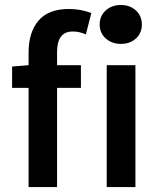

<svg xmlns="http://www.w3.org/2000/svg" viewBox="-20 -754 640 774"><path d="M551.8 -655.3Q551.8 -620.1 527.8 -598.6Q503.9 -577.1 467.3 -577.1Q430.7 -577.1 406.2 -599.1Q381.8 -621.1 381.8 -655.3Q381.8 -689.5 406.2 -711.9Q430.7 -733.9 467.3 -733.9Q503.9 -733.9 527.8 -711.9Q551.8 -689.9 551.8 -655.3ZM410.2 0V-491.2H525.9V0ZM95.2 -542Q95.2 -623 134.8 -670.4Q174.8 -717.8 257.8 -717.8Q305.7 -717.8 348.1 -701.2L326.2 -615.2Q299.3 -627.4 272.9 -627Q210 -627 210 -543.9V-491.2H306.2V-399.9H210V0H95.2V-399.9H28.8V-485.8L95.2 -491.2Z"/></svg>

Font: SourceCodePro-Semibold
Style: Regular
Weight: 600
Monospace: yes
Designer: Paul D. Hunt
Foundry: Adobe Systems Incorporated
Version: Version 1.009;PS 1.000;hotconv 1.0.70;makeotf.lib2.5.5900